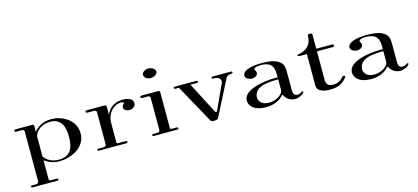

<svg xmlns="http://www.w3.org/2000/svg" viewBox="-64 -1151 4006 1838"><g transform="rotate(-15 1939.5 -231.5)"><path d="M392.1 -15.8C326.7 -15.8 278.2 -41.6 247.5 -86.1V-287.1C263.4 -338.6 314.9 -388.1 403 -388.1C495 -388.1 541.6 -328.7 541.6 -203C541.6 -81.2 500 -15.8 392.1 -15.8ZM77.2 175.2H325.7C333.7 175.2 337.6 172.3 337.6 164.4C337.6 157.4 336.6 154.5 325.7 154.5H266.3C253.5 154.5 247.5 151.5 247.5 138.6V-48.5C275.2 -27.7 324.8 1 396 1C495 1 657.4 -57.4 657.4 -205.9C657.4 -340.6 527.7 -409.9 418.8 -409.9C314.9 -409.9 257.4 -348.5 247.5 -328.7V-388.1C247.5 -401 239.6 -404 226.7 -404H68.3C57.4 -404 50.5 -399 50.5 -391.1C50.5 -384.2 57.4 -380.2 67.3 -380.2H120.8C134.7 -380.2 145.5 -374.3 145.5 -358.4V129.7C145.5 142.6 138.6 155.4 120.8 155.4H81.2C71.3 155.4 67.3 157.4 67.3 164.4C67.3 171.3 69.3 175.2 77.2 175.2Z M782.2 0H1052.5C1060.4 0 1070.3 -3 1070.3 -11.9C1070.3 -18.8 1060.4 -21.8 1052.5 -21.8H981.2C968.4 -21.8 965.4 -22.8 965.4 -35.6V-221.8C965.4 -334.7 1045.6 -391.1 1103 -391.1C1129.8 -391.1 1142.6 -380.2 1126.8 -370.3C1116.9 -362.4 1111.9 -351.5 1111.9 -340.6C1111.9 -315.8 1136.7 -300 1169.4 -300C1207 -300 1229.8 -325.7 1229.8 -352.5C1229.8 -381.2 1205 -412.9 1130.7 -412.9C999.1 -412.9 965.4 -306.9 965.4 -306.9V-388.1C965.4 -401 953.5 -404 942.6 -404H773.3C762.4 -404 755.5 -399 755.5 -391.1C755.5 -384.2 762.4 -380.2 772.3 -380.2H835.7C849.6 -380.2 861.4 -374.3 861.4 -358.4V-42.6C861.4 -31.7 853.5 -19.8 835.7 -19.8H786.2C776.3 -19.8 772.3 -18.8 772.3 -11.9C772.3 -4 774.3 0 782.2 0Z M1325.2 0H1559.9C1567.8 0 1573.7 -3 1573.7 -11.9C1573.7 -18.8 1567.8 -21.8 1559.9 -21.8H1514.3C1501.5 -21.8 1495.5 -22.8 1495.5 -35.6V-388.1C1495.5 -401 1487.6 -404 1474.7 -404H1316.3C1305.4 -404 1298.5 -399 1298.5 -391.1C1298.5 -384.2 1305.4 -380.2 1315.3 -380.2H1368.8C1382.7 -380.2 1393.5 -374.3 1393.5 -358.4V-42.6C1393.5 -31.7 1386.6 -19.8 1368.8 -19.8H1329.2C1319.3 -19.8 1315.3 -18.8 1315.3 -11.9C1315.3 -4 1317.3 0 1325.2 0ZM1443 -542.6C1479.7 -542.6 1511.4 -565.3 1511.4 -590.1C1511.4 -612.9 1479.7 -637.6 1443 -637.6C1406.4 -637.6 1378.7 -613.9 1378.7 -590.1C1378.7 -564.4 1408.4 -542.6 1443 -542.6Z M1915.1 8.9H1935.9C1949.7 8.9 1961.6 3 1965.6 -5.9L2144.8 -357.4C2150.7 -370.3 2168.5 -383.2 2199.2 -383.2C2209.1 -383.2 2212.1 -386.1 2212.1 -393.1C2212.1 -401 2207.1 -404 2199.2 -404H2021C2010.1 -404 2006.1 -401 2006.1 -393.1C2006.1 -386.1 2010.1 -383.2 2021 -383.2H2035.9C2068.5 -383.2 2091.3 -361.4 2091.3 -340.6C2091.3 -335.6 2091.3 -331.7 2090.3 -327.7L1973.5 -72.3C1972.5 -65.3 1958.6 -65.3 1954.7 -72.3L1793.3 -383.2H1856.6C1866.5 -383.2 1870.5 -386.1 1870.5 -393.1C1870.5 -401 1864.6 -404 1854.7 -404H1644.8C1637.8 -404 1630.9 -401 1630.9 -393.1C1630.9 -386.1 1634.9 -383.2 1644.8 -383.2H1679.4L1887.3 -5.9C1891.3 3 1902.2 8.9 1915.1 8.9Z M2477.4 -21.8C2392.3 -21.8 2376.4 -77.2 2376.4 -99C2376.4 -111.9 2379.4 -170.3 2453.7 -196C2501.2 -212.9 2580.4 -215.8 2618 -215.8V-106.9C2618 -74.3 2558.6 -21.8 2477.4 -21.8ZM2314.1 -331.7C2314.1 -304.9 2350.3 -287.1 2376.4 -287.1C2399.2 -287.1 2413.1 -294.1 2420 -300C2430.9 -306.9 2436.8 -316.8 2436.8 -332.7C2436.8 -342.6 2423 -355.4 2423 -365.3C2423 -370.3 2425 -390.1 2490.3 -390.1C2613.1 -390.1 2618 -317.8 2618 -254.5V-234.7L2598.2 -235.6C2476.1 -235.6 2274.5 -203 2274.5 -96C2274.5 -41.6 2323 12.9 2436.8 12.9C2557.6 12.9 2604.2 -49.5 2612.1 -59.4C2613.1 -62.4 2612.1 -59.4 2622 -59.4C2638.8 -23.8 2675.4 8.9 2726.9 8.9C2767.5 8.9 2819 -19.8 2819 -37.6C2819 -41.6 2817 -44.6 2811.1 -44.6C2807.1 -44.6 2806.1 -42.6 2802.2 -40.6C2798.2 -37.6 2781.4 -24.8 2757.6 -24.8C2733.9 -24.8 2717 -41.6 2717 -80.2V-234.7C2717 -301 2717 -330.7 2684.4 -361.4C2647.7 -394.1 2589.3 -406.9 2501.2 -406.9C2467.7 -406.9 2314.1 -401.7 2314.1 -331.7Z M3072.6 8.9C3117.2 8.9 3188.5 3 3240 -65.3C3242.9 -68.3 3243.9 -71.3 3243.9 -75.2C3243.9 -83.2 3237 -86.1 3226.1 -86.1C3220.2 -86.1 3218.2 -81.2 3215.2 -77.2C3184.5 -42.6 3151.9 -29.7 3121.2 -29.7C3090.5 -29.7 3045.9 -34.7 3045.9 -91.1V-378.2H3206.3C3214.2 -378.2 3216.2 -383.2 3216.2 -388.1V-394.1C3216.2 -400 3214.2 -404 3206.3 -404H3045.9V-544.6C3045.9 -551.5 3040 -558.4 3030.1 -558.4H3017.2C3007.3 -558.4 3000.4 -551.5 3000.4 -544.6C3000.4 -441.6 2931.1 -406.9 2867.7 -396C2864.7 -396 2856.8 -397 2856.8 -388.1C2856.8 -383.2 2861.8 -378.2 2869.7 -378.2H2945.9V-65.3C2945.9 4 3042 8.9 3072.6 8.9Z M3519.4 -21.8C3434.3 -21.8 3418.4 -77.2 3418.4 -99C3418.4 -111.9 3421.4 -170.3 3495.7 -196C3543.2 -212.9 3622.4 -215.8 3660 -215.8V-106.9C3660 -74.3 3600.6 -21.8 3519.4 -21.8ZM3356.1 -331.7C3356.1 -304.9 3392.3 -287.1 3418.4 -287.1C3441.2 -287.1 3455.1 -294.1 3462 -300C3472.9 -306.9 3478.8 -316.8 3478.8 -332.7C3478.8 -342.6 3465 -355.4 3465 -365.3C3465 -370.3 3467 -390.1 3532.3 -390.1C3655.1 -390.1 3660 -317.8 3660 -254.5V-234.7L3640.2 -235.6C3518.1 -235.6 3316.5 -203 3316.5 -96C3316.5 -41.6 3365 12.9 3478.8 12.9C3599.6 12.9 3646.2 -49.5 3654.1 -59.4C3655.1 -62.4 3654.1 -59.4 3664 -59.4C3680.8 -23.8 3717.4 8.9 3768.9 8.9C3809.5 8.9 3861 -19.8 3861 -37.6C3861 -41.6 3859 -44.6 3853.1 -44.6C3849.1 -44.6 3848.1 -42.6 3844.2 -40.6C3840.2 -37.6 3823.4 -24.8 3799.6 -24.8C3775.9 -24.8 3759 -41.6 3759 -80.2V-234.7C3759 -301 3759 -330.7 3726.4 -361.4C3689.7 -394.1 3631.3 -406.9 3543.2 -406.9C3509.7 -406.9 3356.1 -401.7 3356.1 -331.7Z"/></g></svg>

Font: Biblismive
Style: Regular
Weight: 400
Designer: Susan Drake
Foundry: Susan Drake
Version: Version 1.0; ttfautohint (v1.8.4.7-5d5b)